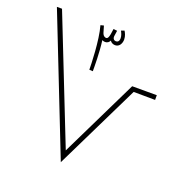

<svg xmlns="http://www.w3.org/2000/svg" viewBox="-126 -805 873 916"><g transform="rotate(20 311.0 -347.0)"><path d="M276 -460C276 -485 276 -554 268 -615C272 -613 277 -611 283 -611C295 -611 303 -618 307 -627C312 -618 323 -613 333 -613C355 -613 365 -634 365 -653C365 -671 357 -686 352 -694L336 -688C341 -679 347 -666 347 -653C347 -636 338 -632 331 -632C320 -632 313 -640 315 -654L319 -681L300 -683C295 -637 289 -631 281 -631C276 -631 266 -634 261 -650L251 -684V-683L235 -679C255 -610 258 -483 258 -461ZM281 0 493 -434 602 -433V-457H477L284 -61L36 -690H10Z"/></g></svg>

Font: Noto Sans Arabic UI XCn Th
Style: Regular
Weight: 100
Width: 2
Designer: Monotype Design Team, Nadine Chahine and Nizar Qandah
Foundry: Monotype Imaging Inc.
Version: Version 2.010